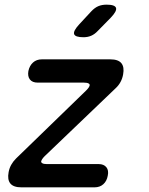

<svg xmlns="http://www.w3.org/2000/svg" viewBox="-20 -805 640 825"><path d="M72 0Q38 0 24.5 -16.5Q11 -33 17 -65Q20 -82 28 -96.5Q36 -111 49 -124L350 -416Q357 -423 360.5 -428Q364 -433 365 -437Q367 -443 360.5 -446.5Q354 -450 340 -450H142Q119 -450 108.5 -463.5Q98 -477 102 -500Q107 -523 122 -536.5Q137 -550 160 -550H454Q488 -550 501.5 -533.5Q515 -517 509 -485Q506 -468 498 -453Q490 -438 477 -426L172 -134Q165 -127 161.5 -121.5Q158 -116 157 -112Q156 -107 162 -103.5Q168 -100 181 -100H404Q426 -100 437 -86.5Q448 -73 443 -50Q439 -27 424 -13.5Q409 0 386 0ZM339 -645Q303 -645 298.5 -658.5Q294 -672 321 -701L372 -756Q387 -772 402.5 -778.5Q418 -785 438 -785Q474 -785 478.5 -771Q483 -757 455 -728L400 -672Q387 -658 372 -651.5Q357 -645 339 -645Z"/></svg>

Font: Maple Mono NL Medium
Style: Italic
Weight: 500
Italic angle: -10°
Monospace: yes
Designer: subframe7536
Version: Version 7.000